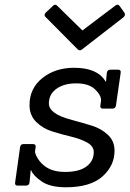

<svg xmlns="http://www.w3.org/2000/svg" viewBox="-20 -786 549 813"><path d="M329 -578Q324 -573 318.5 -573Q313 -573 309 -577L174 -713Q164 -721 173 -732L203 -760Q208 -766 213 -766Q218 -766 222 -762L329 -657L468 -762Q473 -766 478 -766Q483 -766 487 -760L507 -732Q509 -728 509 -723.5Q509 -719 503 -713ZM259 7Q192 7 156 -18Q120 -43 112 -65H110Q105 -16 105 -13Q103 0 89 0H55Q42 0 44 -13L65 -163Q67 -176 80 -176H119Q133 -176 131 -163L128 -143Q129 -140 130.5 -134Q132 -128 141 -113.5Q150 -99 163 -88Q196 -58 255.5 -58Q315 -58 346 -81Q377 -104 377 -142Q377 -167 349 -182.5Q321 -198 281 -207.5Q241 -217 201 -229.5Q161 -242 133 -270Q105 -298 105 -341Q105 -412 159.5 -455.5Q214 -499 294 -499Q393 -499 427 -441H429Q432 -473 432 -474Q433 -491 448 -491H480Q493 -491 491 -478L471 -339Q469 -326 455 -326H416Q403 -326 405 -339L407 -353Q408 -357 408 -361Q408 -384 381.5 -408.5Q355 -433 303 -433Q251 -433 219 -410Q187 -387 187 -348Q187 -303 285 -278Q326 -267 367 -254.5Q408 -242 436.5 -215.5Q465 -189 465 -148Q465 -84 413.5 -38.5Q362 7 259 7Z"/></svg>

Font: Sanchez
Style: Italic
Weight: 400
Designer: Daniel Hernández
Foundry: LatinoType
Version: Version 1.001